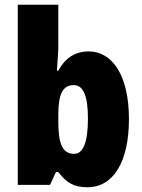

<svg xmlns="http://www.w3.org/2000/svg" viewBox="-20 -780 600 810"><path d="M226 -588V-760H55V0H191L216 -54H226C261 -9 291 10 349 10C458 10 524 -97 524 -278C524 -457 457 -563 354 -563C296 -563 255 -535 226 -482H220C223 -526 226 -562 226 -588ZM291 -421C332 -421 351 -374 351 -280C351 -180 331 -131 293 -131C244 -131 226 -172 226 -267V-297C226 -383 245 -421 291 -421Z"/></svg>

Font: Noto Sans Sinhala Condensed Black
Style: Regular
Weight: 900
Width: 3
Designer: Jelle Bosma - Monotype Design Team
Foundry: Monotype Imaging Inc.
Version: Version 2.006